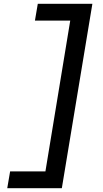

<svg xmlns="http://www.w3.org/2000/svg" viewBox="-20 -843 540 1006"><path d="M18 143 33 55H218L348 -735H163L178 -823H464L304 143Z"/></svg>

Font: Iosevka Curly Semibold
Style: Italic
Weight: 600
Italic angle: -9°
Monospace: yes
Designer: Belleve Invis
Foundry: Belleve Invis
Version: Version 22.1.2; ttfautohint (v1.8.4)